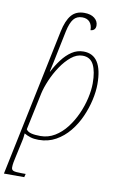

<svg xmlns="http://www.w3.org/2000/svg" viewBox="-111 -828 703 1126"><g transform="rotate(10 240.5 -265.0)"><path d="M179 -638Q193 -705 220.5 -737.5Q248 -770 297 -770Q336 -770 358 -752.5Q380 -735 380 -709Q380 -679 350 -676Q350 -707 334.5 -724.5Q319 -742 290 -742Q257 -742 238.5 -719Q220 -696 209 -645L170 -456Q167 -441 163.5 -426Q160 -411 157 -396H159Q179 -435 205 -469.5Q231 -504 262.5 -525Q294 -546 332 -546Q445 -546 445 -371Q445 -328 433.5 -276.5Q422 -225 399.5 -174.5Q377 -124 343 -82.5Q309 -41 263.5 -15.5Q218 10 161 10Q133 10 112.5 3.5Q92 -3 75 -13Q74 -4 73 7Q72 18 68 35L46 136Q43 149 40 165Q37 181 37 196Q37 210 48.5 215Q60 220 100 220H122L117 240H-4ZM168 -14Q214 -14 253 -37.5Q292 -61 322.5 -100.5Q353 -140 374 -187Q395 -234 406 -282.5Q417 -331 417 -371Q417 -442 397 -481.5Q377 -521 331 -521Q296 -521 263.5 -494.5Q231 -468 203.5 -427Q176 -386 157 -341.5Q138 -297 130 -261L83 -39Q92 -25 113 -19.5Q134 -14 168 -14Z"/></g></svg>

Font: Noto Serif Thin
Style: Italic
Weight: 100
Italic angle: -12°
Designer: Monotype Design Team
Foundry: Monotype Imaging Inc.
Version: Version 2.014; ttfautohint (v1.8.4.7-5d5b)